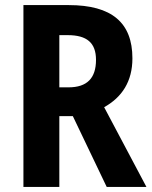

<svg xmlns="http://www.w3.org/2000/svg" viewBox="-20 -734 596 754"><path d="M250 -714H72V0H213V-278H266L399 0H555L389 -313C459 -352 500 -414 500 -505C500 -645 419 -714 250 -714ZM246 -596C321 -596 357 -566 357 -499C357 -427 322 -391 249 -391H213V-596Z"/></svg>

Font: Noto Sans Armenian Condensed
Style: Bold
Weight: 700
Width: 3
Designer: Monotype Design Team
Foundry: Monotype Imaging Inc.
Version: Version 2.008